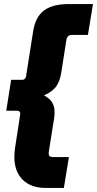

<svg xmlns="http://www.w3.org/2000/svg" viewBox="-20 -750 480 950"><path d="M207 180Q133 180 92 139Q51 98 51 26Q51 16 52 5.5Q53 -5 54 -15L80 -184Q80 -185 80 -186Q80 -187 80 -188Q80 -194 76.5 -198Q73 -202 66 -202H11L35 -355H90Q98 -355 103 -360.5Q108 -366 109 -373L144 -595Q155 -666 197.5 -698Q240 -730 321 -730H440L415 -577H334Q324 -577 317.5 -571Q311 -565 309 -556L283 -390Q277 -351 259.5 -324.5Q242 -298 198 -278Q227 -262 238.5 -242.5Q250 -223 250 -195Q250 -187 249.5 -178.5Q249 -170 247 -160L223 -9Q222 -3 221.5 2Q221 7 221 10Q221 27 240 27H321L296 180Z"/></svg>

Font: MuseoModerno Thin Black
Style: Italic
Weight: 900
Italic angle: -9°
Version: Version 1.003